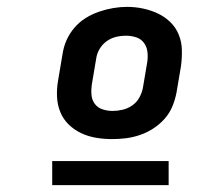

<svg xmlns="http://www.w3.org/2000/svg" viewBox="-20 -722 640 559"><path d="M306 -317Q282 -317 259 -321Q236 -325 216 -334.5Q196 -344 180 -359.5Q164 -375 155.5 -396Q147 -417 146 -440.5Q145 -464 149 -487L162 -564Q165 -585 173.5 -604.5Q182 -624 196.5 -641Q211 -658 229.5 -669.5Q248 -681 268.5 -688Q289 -695 309.5 -698.5Q330 -702 350 -702Q374 -702 397 -697Q420 -692 440 -682.5Q460 -673 476 -657.5Q492 -642 500.5 -621Q509 -600 509.5 -576.5Q510 -553 507 -530L494 -453Q490 -432 482 -412.5Q474 -393 459.5 -376.5Q445 -360 426.5 -348Q408 -336 387.5 -329Q367 -322 346.5 -319.5Q326 -317 306 -317ZM308 -399Q322 -399 337 -402.5Q352 -406 365 -415Q378 -424 385.5 -437.5Q393 -451 396 -466L409 -543Q411 -558 409 -572.5Q407 -587 398.5 -598Q390 -609 376 -613.5Q362 -618 347 -618Q332 -618 317.5 -614.5Q303 -611 290.5 -602Q278 -593 270 -579.5Q262 -566 260 -551L247 -474Q245 -459 246.5 -444.5Q248 -430 256.5 -419Q265 -408 279 -403.5Q293 -399 308 -399ZM471 -183H132V-253H471Z"/></svg>

Font: Iosevka Curly Heavy Extended
Style: Italic
Weight: 900
Width: 7
Italic angle: -9°
Monospace: yes
Designer: Belleve Invis
Foundry: Belleve Invis
Version: Version 11.1.0; ttfautohint (v1.8.3)